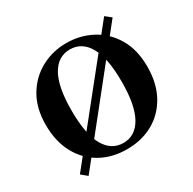

<svg xmlns="http://www.w3.org/2000/svg" viewBox="-137 -714 897 891"><g transform="rotate(-30 311.5 -269.0)"><path d="M557.7 -547.4 93.5 34 61.9 7.9 526.7 -572.2ZM311 16.2Q231.7 16.2 170.5 -18.3Q109.3 -52.8 74.5 -117Q39.6 -181.2 39.6 -269.8Q39.6 -359.1 76.8 -422Q114 -484.9 175.9 -518.4Q237.8 -551.9 311 -551.9Q385.1 -551.9 447.1 -518.8Q509 -485.6 546.2 -422.7Q583.4 -359.8 583.4 -269.8Q583.4 -180.5 548 -116.3Q512.6 -52 451.4 -17.9Q390.2 16.2 311 16.2ZM311 -17.5Q375.2 -17.5 410.3 -80.1Q445.4 -142.6 445.4 -268.1Q445.4 -394.7 410.3 -456.4Q375.2 -518 311 -518Q246.8 -518 211.7 -456.1Q176.6 -394.2 176.6 -268.1Q176.6 -141.4 211.7 -79.4Q246.8 -17.5 311 -17.5Z"/></g></svg>

Font: Noto Serif HK
Style: Regular
Weight: 200
Designer: Ryoko NISHIZUKA 西塚涼子 (kana & ideographs); Frank Grießhammer (Latin, Greek & Cyrillic); Wenlong ZHANG 张文龙 (bopomofo); San
Foundry: Adobe
Version: Version 2.001;hotconv 1.1.0;makeotfexe 2.6.0